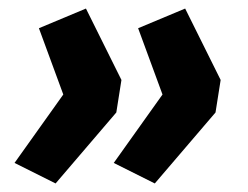

<svg xmlns="http://www.w3.org/2000/svg" viewBox="-20 -493 581 449"><path d="M110 -64 14 -112 128 -272 71 -427 181 -473 264 -306 252 -230ZM342 -64 246 -112 360 -272 303 -427 413 -473 496 -306 484 -230Z"/></svg>

Font: Nunito Sans 9pt ExtraBold
Style: Italic
Weight: 800
Italic angle: -9°
Version: Version 3.101;gftools[0.9.27]